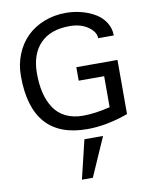

<svg xmlns="http://www.w3.org/2000/svg" viewBox="-110 -815 954 1218"><g transform="rotate(-10 367.5 -206.0)"><path d="M670.9 -36.1Q532.2 14.2 407.2 14.2Q49.8 14.2 49.8 -390.1Q49.8 -464.8 75.7 -529.1Q101.6 -593.3 147.2 -638.7Q192.9 -684.1 258.1 -710Q323.2 -735.8 398.9 -735.8Q450.2 -735.8 499 -723.1Q547.9 -710.4 587.4 -686.8Q627 -663.1 650.9 -625.5Q674.8 -587.9 674.8 -542H574.2Q574.2 -582.5 527.1 -615.7Q480 -648.9 408.2 -648.9Q284.2 -648.9 218.5 -580.3Q152.8 -511.7 152.8 -388.2Q152.8 -319.3 166 -264.2Q179.2 -209 207.3 -165.5Q235.4 -122.1 283.2 -98.1Q331.1 -74.2 396 -74.2Q471.7 -74.2 569.8 -98.1V-297.9H405.8V-384.8H670.9ZM497.1 74.2 387.2 324.2H316.9L377 74.2Z"/></g></svg>

Font: Perun
Style: Regular
Weight: 400
Version: Version 1.0000